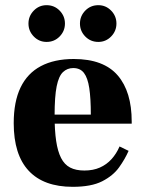

<svg xmlns="http://www.w3.org/2000/svg" viewBox="-20 -710 561 742"><path d="M261 12Q149 12 91 -50Q33 -112 33 -234Q33 -317 59.5 -372Q86 -427 138 -454.5Q190 -482 265 -482Q323 -482 365.5 -466Q408 -450 435 -418.5Q462 -387 475.5 -342.5Q489 -298 489 -240V-232H118V-267H331Q331 -330 325 -369.5Q319 -409 304.5 -428Q290 -447 263 -447Q240 -447 223.5 -431.5Q207 -416 199 -376.5Q191 -337 191 -263Q191 -206 197 -165.5Q203 -125 216 -99.5Q229 -74 251 -62.5Q273 -51 306 -51Q340 -51 366 -62.5Q392 -74 411 -95Q430 -116 442 -144L477 -127Q463 -95 440 -63Q417 -31 375 -9.5Q333 12 261 12ZM360 -548Q330 -548 309.5 -569Q289 -590 289 -619Q289 -648 309.5 -669Q330 -690 360 -690Q389 -690 409.5 -669Q430 -648 430 -619Q430 -590 409.5 -569Q389 -548 360 -548ZM160 -548Q131 -548 110.5 -569Q90 -590 90 -619Q90 -648 110.5 -669Q131 -690 160 -690Q190 -690 210.5 -669Q231 -648 231 -619Q231 -590 210.5 -569Q190 -548 160 -548Z"/></svg>

Font: Frank Ruhl Libre ExtraBold
Style: Regular
Weight: 800
Designer: Yanek Iontef
Foundry: Fontef
Version: Version 6.003;gftools[0.9.30]